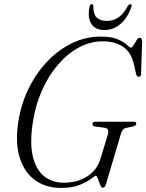

<svg xmlns="http://www.w3.org/2000/svg" viewBox="-20 -888 700 918"><path d="M462 -713Q514 -713 543.5 -699.8Q573 -686.5 587 -673.2Q601 -660 606.5 -660Q611.5 -660 618.5 -671.8Q625.5 -683.5 633 -695.5Q640.5 -707.5 647 -707.5Q659.5 -707.5 659.5 -689.5L654.5 -535.5Q654.5 -521.5 644 -521Q634.5 -520.5 631 -533L621.5 -576Q607 -640 567.2 -665.2Q527.5 -690.5 472 -690.5Q410.5 -690.5 355.5 -660.2Q300.5 -630 255.8 -577Q211 -524 180.5 -455.2Q150 -386.5 138 -309Q121.5 -208.5 136.2 -143.2Q151 -78 190 -46.2Q229 -14.5 285 -14.5Q351.5 -14.5 398 -45.2Q444.5 -76 460 -127.5L495.5 -244Q504.5 -274 481 -277L434.5 -283Q421.5 -285 422 -295.5Q422.5 -306 437 -306H620Q632.5 -306 631.5 -296Q630.5 -287 616 -283.5L582 -276Q565 -272 559 -251.5L486.5 -6.5Q482 9.5 470.5 9.5Q464.5 9.5 458.8 -4.8Q453 -19 448 -33.2Q443 -47.5 439 -47.5Q433.5 -47.5 414.8 -33Q396 -18.5 361 -4Q326 10.5 272 10.5Q199 10.5 147.2 -27Q95.5 -64.5 73.8 -135.8Q52 -207 68 -308Q80.5 -389.5 115.8 -462.5Q151 -535.5 204 -592Q257 -648.5 322.8 -680.8Q388.5 -713 462 -713ZM490 -788Q521 -788 545.8 -804.5Q570.5 -821 591 -859Q597 -868 603 -868Q612 -868 608 -854.5Q591.5 -805 557.5 -774.8Q523.5 -744.5 479 -744.5Q434.5 -744.5 416.2 -775Q398 -805.5 408 -855.5Q410 -868 419 -868Q425.5 -868 426.5 -859Q425.5 -821 442 -804.5Q458.5 -788 490 -788Z"/></svg>

Font: Fraunces 144pt S050 Light
Style: Italic
Weight: 300
Italic angle: -16°
Version: Version 1.000; ttfautohint (v1.8.3)